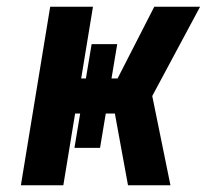

<svg xmlns="http://www.w3.org/2000/svg" viewBox="-20 -550 640 570"><path d="M42 0 129 -530H256L221 -317H235L252 -419H328L311 -317H329L438 -530H574L432 -265L486 0H360L321 -213H294L277 -111H201L218 -213H203L168 0Z"/></svg>

Font: Iosevka Curly XBdExObl
Style: Regular
Weight: 800
Width: 7
Italic angle: -9°
Monospace: yes
Designer: Belleve Invis
Foundry: Belleve Invis
Version: Version 11.1.0; ttfautohint (v1.8.3)